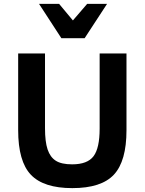

<svg xmlns="http://www.w3.org/2000/svg" viewBox="-20 -950 742 985"><path d="M628.9 -282.2Q628.9 -123.5 564.5 -54.2Q500 15.1 351.1 15.1Q203.6 15.1 138.4 -53.5Q73.2 -122.1 73.2 -282.2V-675.8H210.9V-292Q210.9 -223.1 224.1 -183.6Q237.3 -144 266.1 -125.5Q294.9 -106.9 350.1 -106.9Q428.7 -106.9 460 -148.7Q491.2 -190.4 491.2 -290V-675.8H628.9ZM414.1 -753.9H294.9L180.2 -930.2H283.2L354 -845.2L427.2 -930.2H529.3Z"/></svg>

Font: Clear Sans
Style: Bold
Weight: 700
Foundry: Intel Corporation
Version: Version 1.00